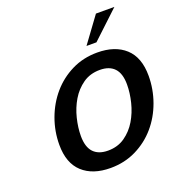

<svg xmlns="http://www.w3.org/2000/svg" viewBox="-170 -1119 1177 1271"><g transform="rotate(-20 418.0 -483.0)"><path d="M124 -246Q124 -341 156.5 -429.5Q189 -518 247.5 -586Q306 -654 387.5 -694.5Q469 -735 568 -735Q693 -735 764.5 -669.5Q836 -604 836 -475Q836 -380 804 -291.5Q772 -203 713.5 -135Q655 -67 573 -26.5Q491 14 392 14Q267 14 195.5 -51.5Q124 -117 124 -246ZM415 -100Q484 -100 534.5 -135.5Q585 -171 617.5 -225.5Q650 -280 666 -345Q682 -410 682 -469Q682 -546 647 -583.5Q612 -621 545 -621Q476 -621 425.5 -585.5Q375 -550 342.5 -495.5Q310 -441 294 -376Q278 -311 278 -252Q278 -175 313 -137.5Q348 -100 415 -100ZM587 -800H517L649 -980H779Z"/></g></svg>

Font: Perun
Style: Bold Italic
Weight: 700
Italic angle: -12°
Foundry: Copyright (c) Stefan Peev, Context Ltd, 2016
Version: Version 1.027